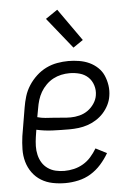

<svg xmlns="http://www.w3.org/2000/svg" viewBox="-54 -799 583 848"><g transform="rotate(-5 237.5 -375.0)"><path d="M202 8Q173 8 145.5 2.5Q118 -3 95 -17Q72 -31 56 -53Q40 -75 32.5 -101.5Q25 -128 25.5 -157Q26 -186 30 -215L51 -340Q55 -365 62.5 -389.5Q70 -414 84.5 -436.5Q99 -459 119 -477.5Q139 -496 162.5 -507.5Q186 -519 211.5 -523.5Q237 -528 261 -528Q285 -528 309 -524Q333 -520 353.5 -510.5Q374 -501 390.5 -485.5Q407 -470 416 -449.5Q425 -429 428.5 -405.5Q432 -382 428 -358Q425 -338 415.5 -319Q406 -300 391.5 -284Q377 -268 358.5 -256.5Q340 -245 320.5 -238.5Q301 -232 280.5 -229.5Q260 -227 240 -227Q203 -227 166 -228.5Q129 -230 94 -238L89 -206Q86 -186 85.5 -166Q85 -146 89.5 -127Q94 -108 103.5 -92.5Q113 -77 128.5 -66Q144 -55 163 -50.5Q182 -46 202 -46Q223 -46 244.5 -51Q266 -56 285.5 -67.5Q305 -79 320 -96Q335 -113 347 -133L396 -108Q381 -82 360.5 -59Q340 -36 314.5 -20.5Q289 -5 259.5 1.5Q230 8 202 8ZM250 -279Q269 -279 289 -284Q309 -289 325.5 -300.5Q342 -312 354 -329.5Q366 -347 369 -366Q373 -389 366 -411Q359 -433 343.5 -447.5Q328 -462 306.5 -468Q285 -474 261 -474Q243 -474 224.5 -470Q206 -466 189 -457Q172 -448 157.5 -433.5Q143 -419 133.5 -402.5Q124 -386 118.5 -368Q113 -350 110 -331L103 -293Q120 -288 138.5 -286.5Q157 -285 176 -284Q195 -283 213 -281Q231 -279 250 -279ZM289 -585 179 -722 232 -758 333 -615Z"/></g></svg>

Font: Iosevka QP Light
Style: Italic
Weight: 300
Italic angle: -9°
Designer: Belleve Invis
Foundry: Belleve Invis
Version: Version 20.0.0; ttfautohint (v1.8.4)